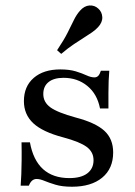

<svg xmlns="http://www.w3.org/2000/svg" viewBox="-20 -687 505 718"><path d="M249.2 11.3Q212.1 11.3 187.1 3.6Q162.1 -4 145.6 -10.9Q129 -17.7 116.9 -17.7Q97.6 -17.7 87.9 7.3H57.3Q58.9 -12.9 59.7 -35.5Q60.5 -58.1 60.9 -87.5Q61.3 -116.9 60.5 -154.8H91.9Q104 -87.9 141.1 -54.4Q178.2 -21 239.5 -21Q283.1 -21 306.5 -38.7Q329.8 -56.5 329.8 -87.9Q329.8 -118.5 304.4 -137.5Q279 -156.5 216.1 -173.4Q139.5 -193.5 104.4 -226.2Q69.4 -258.9 69.4 -308.9Q69.4 -363.7 106 -395.6Q142.7 -427.4 205.6 -427.4Q239.5 -427.4 263.3 -420.2Q287.1 -412.9 303.6 -405.2Q320.2 -397.6 333.1 -397.6Q341.9 -397.6 347.6 -403.6Q353.2 -409.7 357.3 -422.6H388.7Q387.1 -404 386.3 -384.3Q385.5 -364.5 385.5 -339.9Q385.5 -315.3 385.5 -281.5H354Q343.5 -335.5 306.5 -365.7Q269.4 -396 217.7 -396Q181.5 -396 161.7 -380.2Q141.9 -364.5 141.9 -335.5Q141.9 -304.8 168.5 -285.5Q195.2 -266.1 262.9 -247.6Q337.1 -228.2 370.2 -198Q403.2 -167.7 403.2 -116.9Q403.2 -56.5 362.1 -22.6Q321 11.3 249.2 11.3ZM208.9 -485.5 193.5 -499.2Q219.4 -537.9 233.1 -565.3Q246.8 -592.7 256.5 -612.5Q266.1 -632.3 279 -646.8Q295.2 -665.3 314.5 -666.5Q333.9 -667.7 347.6 -654.8Q361.3 -642.7 362.5 -623.4Q363.7 -604 346.8 -585.5Q337.1 -575 324.2 -566.1Q311.3 -557.3 294.8 -546.8Q278.2 -536.3 256.9 -522.2Q235.5 -508.1 208.9 -485.5Z"/></svg>

Font: Playfair 12pt Medium
Style: Regular
Weight: 500
Designer: Claus Eggers Sørensen
Foundry: Claus Eggers Sørensen
Version: Version 2.000;gftools[0.9.28]